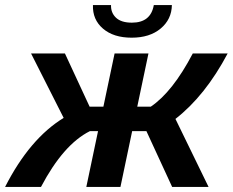

<svg xmlns="http://www.w3.org/2000/svg" viewBox="-60 -734 914 754"><path d="M305 -714H376Q375 -684 395.5 -664.5Q416 -645 458 -645Q532 -645 544 -714H615Q614 -658 571 -622Q528 -586 457 -586Q386 -586 344.5 -621.5Q303 -657 305 -714ZM-40 0Q57 -190 190 -271L62 -524H195L292 -315H346L390 -524H523L479 -315H532Q618 -373 697 -524H834Q746 -358 629 -267L759 0H616L515 -219H459L413 0H279L325 -219H293Q189 -167 101 0Z"/></svg>

Font: Raleway-v4020
Style: Bold Italic
Weight: 700
Italic angle: -12°
Designer: Matt McInerney, Pablo Impallari, Rodrigo Fuenzalida
Foundry: Matt McInerney, Pablo Impallari, Rodrigo Fuenzalida
Version: Version 4.020;PS 004.020;hotconv 1.0.88;makeotf.lib2.5.64775